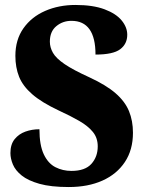

<svg xmlns="http://www.w3.org/2000/svg" viewBox="-20 -744 579 774"><path d="M257 10Q185 10 139 -3Q93 -16 67.5 -36.5Q42 -57 32 -81Q22 -105 22 -127Q22 -162 39 -183Q56 -204 82.5 -213.5Q109 -223 139 -223Q139 -159 156.5 -122Q174 -85 203.5 -70Q233 -55 268 -55Q323 -55 348.5 -83.5Q374 -112 374 -154Q374 -188 354.5 -212Q335 -236 299.5 -256.5Q264 -277 216 -299Q148 -331 110 -364Q72 -397 57 -434.5Q42 -472 42 -519Q42 -584 74.5 -630Q107 -676 162 -700Q217 -724 284 -724Q355 -724 401.5 -706.5Q448 -689 470.5 -661.5Q493 -634 493 -604Q493 -567 464.5 -545.5Q436 -524 365 -524Q365 -660 268 -660Q233 -660 207 -638.5Q181 -617 181 -576Q181 -553 193.5 -531Q206 -509 240.5 -485.5Q275 -462 341 -432Q408 -401 446 -368Q484 -335 500 -296Q516 -257 516 -209Q516 -140 483.5 -91Q451 -42 393 -16Q335 10 257 10Z"/></svg>

Font: Noto Serif Condensed Black
Style: Regular
Weight: 900
Width: 3
Designer: Monotype Design Team
Foundry: Monotype Imaging Inc.
Version: Version 2.015; ttfautohint (v1.8.4.7-5d5b)